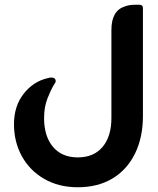

<svg xmlns="http://www.w3.org/2000/svg" viewBox="-20 -576 667 810"><path d="M308 214Q228 214 167 179Q106 144 72.5 83.5Q39 23 39 -52Q39 -128 79.5 -180Q120 -232 180 -246Q191 -249 196 -249Q215 -249 215 -233Q215 -230 213 -227Q211 -224 208 -219Q195 -198 180.5 -161.5Q166 -125 166 -78Q166 -1 203.5 43.5Q241 88 308 88Q376 88 413 43.5Q450 -1 450 -78V-450Q450 -531 507 -549Q519 -553 528 -554.5Q537 -556 556 -556H567Q583 -556 583 -542V-87Q583 4 549.5 72Q516 140 454.5 177Q393 214 308 214Z"/></svg>

Font: Zain Black
Style: Regular
Weight: 900
Designer: Zain,Boutros
Foundry: Mobile Telecommunications Company (Zain), 2024
Version: Version 1.50; ttfautohint (v1.8.4)